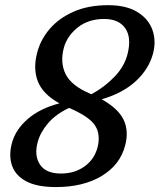

<svg xmlns="http://www.w3.org/2000/svg" viewBox="-20 -730 631 759"><path d="M201 9.5Q126.5 9.5 83.8 -13.2Q41 -36 27.5 -75.5Q14 -115 27 -164Q41 -217 89 -259Q137 -301 215 -321.5Q149.5 -357.5 129.8 -408Q110 -458.5 127 -522Q140.5 -574 177.2 -616.5Q214 -659 271.8 -684.2Q329.5 -709.5 407.5 -709.5Q479 -709.5 523 -682.5Q567 -655.5 582.5 -612Q598 -568.5 585 -518.5Q568.5 -457 517.2 -409.5Q466 -362 382 -337.5Q447.5 -301 468.8 -256.2Q490 -211.5 474.5 -154Q454.5 -78 381.8 -34.2Q309 9.5 201 9.5ZM336.5 -359.5Q339 -358.5 341.5 -357.5Q394.5 -386.5 433.5 -427.5Q472.5 -468.5 484.5 -517.5Q500.5 -582 475 -618.5Q449.5 -655 392 -655Q329 -655 286.8 -621Q244.5 -587 232 -539.5Q217 -481.5 239.8 -436.2Q262.5 -391 336.5 -359.5ZM129 -168.5Q114.5 -115.5 137.8 -79.8Q161 -44 221 -44Q275 -44 314 -72Q353 -100 365.5 -147Q378.5 -198 356 -233.5Q333.5 -269 253 -303.5Q200.5 -278.5 170 -242.8Q139.5 -207 129 -168.5Z"/></svg>

Font: Fraunces 144pt SuperSoft
Style: Italic
Weight: 400
Italic angle: -16°
Version: Version 1.000;[b76b70a41]